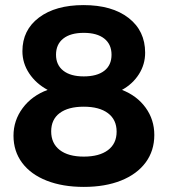

<svg xmlns="http://www.w3.org/2000/svg" viewBox="-20 -727 672 754"><path d="M550 -520Q550 -474 525.5 -435.5Q501 -397 459 -374Q518 -351 552 -304Q586 -257 586 -197Q586 -135 552 -89Q518 -43 455.5 -18Q393 7 309 7Q226 7 163.5 -17.5Q101 -42 67 -87.5Q33 -133 33 -194Q33 -254 69 -302.5Q105 -351 167 -374Q121 -399 94.5 -439Q68 -479 68 -526Q68 -609 133 -658Q198 -707 308 -707Q420 -707 485 -656.5Q550 -606 550 -520ZM200 -512Q200 -472 228.5 -449.5Q257 -427 309 -427Q361 -427 389.5 -449Q418 -471 418 -512Q418 -553 389.5 -575.5Q361 -598 309 -598Q257 -598 228.5 -575.5Q200 -553 200 -512ZM181 -211Q181 -164 214.5 -138Q248 -112 309 -112Q370 -112 404 -137.5Q438 -163 438 -210Q438 -257 404 -282.5Q370 -308 309 -308Q248 -308 214.5 -283Q181 -258 181 -211Z"/></svg>

Font: TypoPRO Montserrat Alternates
Style: Regular
Weight: 600
Designer: Julieta Ulanovsky
Foundry: Julieta Ulanovsky
Version: Version 6.001